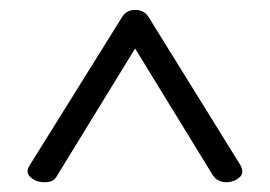

<svg xmlns="http://www.w3.org/2000/svg" viewBox="-20 -748 545 388"><path d="M227 -714Q236 -728 253 -728Q271 -728 280 -714L466 -414Q474 -399 464.5 -390Q455 -381 441 -380Q432 -379 423.5 -382.5Q415 -386 410 -394L253 -650L96 -394Q91 -384 82.5 -381.5Q74 -379 65 -380Q51 -381 41 -390.5Q31 -400 40 -414Z"/></svg>

Font: Alice
Style: Regular
Weight: 400
Designer: Cyreal (www.cyreal.org)
Foundry: Cyreal (www.cyreal.org)
Version: Version 1.010